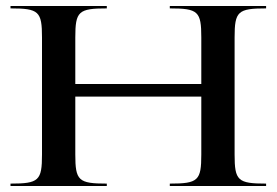

<svg xmlns="http://www.w3.org/2000/svg" viewBox="-20 -620 922 640"><path d="M15 0H336V-8C241.5 -8 231 -17.9 231 -105V-298H651V-105C651 -17.9 640.5 -8 546 -8V0H867V-8C772.5 -8 762 -17.9 762 -105V-495C762 -582.1 772.5 -592 867 -592V-600H546V-592C640.5 -592 651 -582.1 651 -495V-340H231V-495C231 -582.1 241.5 -592 336 -592V-600H15V-592C109.5 -592 120 -582.1 120 -495V-105C120 -17.9 109.5 -8 15 -8Z"/></svg>

Font: Prida01
Style: Bold
Weight: 700
Designer: gluk
Foundry: gluk
Version: Version 00.072